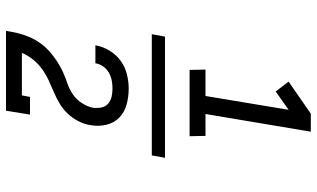

<svg xmlns="http://www.w3.org/2000/svg" viewBox="-228 -660 1056 640"><g transform="rotate(90 300.0 -340.0)"><path d="M498 -318H94L102 -362H506ZM213 -444 212 -497H300L346 -774L285 -731L252 -774L359 -848H419L360 -497H433L434 -444ZM83 168V167Q86 148 90.5 129Q95 110 103 91Q111 72 123 55Q135 38 150.5 24Q166 10 183.5 -1.5Q201 -13 219.5 -21.5Q238 -30 257.5 -36.5Q277 -43 294 -54.5Q311 -66 323 -84Q335 -102 339 -121Q341 -135 338.5 -149Q336 -163 326 -172Q316 -181 302.5 -184Q289 -187 275 -187Q262 -187 248.5 -184.5Q235 -182 222.5 -175Q210 -168 201.5 -156Q193 -144 191 -130H131Q135 -154 148.5 -176.5Q162 -199 182.5 -214Q203 -229 227.5 -235Q252 -241 275 -241Q303 -241 328.5 -234Q354 -227 372 -209.5Q390 -192 396 -166Q402 -140 397 -113Q394 -93 384 -73.5Q374 -54 359 -38Q344 -22 325.5 -11Q307 0 287 8.5Q267 17 247.5 26Q228 35 210 48Q192 61 178.5 78Q165 95 156 115H298L303 88H362L349 168Z"/></g></svg>

Font: Iosevka Etoile Light
Style: Italic
Weight: 300
Italic angle: -9°
Designer: Belleve Invis
Foundry: Belleve Invis
Version: Version 22.1.2; ttfautohint (v1.8.4)